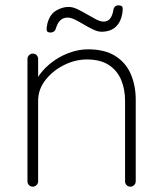

<svg xmlns="http://www.w3.org/2000/svg" viewBox="-20 -700 612 720"><path d="M310 -515Q373 -515 412.5 -490Q452 -465 470.5 -422Q489 -379 489 -326V-20Q489 -12 483 -6Q477 0 469 0Q460 0 454.5 -6Q449 -12 449 -20V-322Q449 -365 434.5 -400Q420 -435 388.5 -456Q357 -477 306 -477Q262 -477 220 -456Q178 -435 150.5 -400Q123 -365 123 -322V-20Q123 -12 117 -6Q111 0 103 0Q94 0 88.5 -6Q83 -12 83 -20V-479Q83 -487 89 -493Q95 -499 103 -499Q112 -499 117.5 -493Q123 -487 123 -479V-381L98 -333Q98 -369 117 -402Q136 -435 167 -460.5Q198 -486 235.5 -500.5Q273 -515 310 -515ZM170 -578Q156 -578 155 -587Q154 -596 158 -613Q167 -646 190 -660Q213 -674 237 -674Q253 -674 270.5 -665.5Q288 -657 306 -646.5Q324 -636 340 -627.5Q356 -619 369 -619Q384 -619 393 -630.5Q402 -642 405 -662Q406 -670 411 -675Q416 -680 424 -680Q439 -680 440 -670.5Q441 -661 438 -646Q433 -622 421.5 -607.5Q410 -593 394.5 -587Q379 -581 361 -581Q347 -581 330 -589Q313 -597 295.5 -607.5Q278 -618 262 -626Q246 -634 233 -634Q218 -634 207 -624.5Q196 -615 189 -592Q187 -585 181.5 -581.5Q176 -578 170 -578Z"/></svg>

Font: Quicksand Light Light
Style: Regular
Weight: 300
Version: Version 3.006